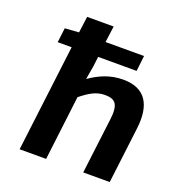

<svg xmlns="http://www.w3.org/2000/svg" viewBox="-128 -813 855 919"><g transform="rotate(20 299.0 -353.0)"><path d="M471 -544 480 -623H284L295 -706H160L149 -623L78 -618L69 -544H140L73 0H208L248 -329C293 -365 326 -384 369 -384C422 -384 442 -362 432 -283L397 0H532L567 -286C582 -408 541 -483 426 -483C358 -483 305 -458 257 -425L269 -494L275 -544Z"/></g></svg>

Font: Falling Sky
Style: SeBdObl
Weight: 600
Designer: Paul D. Hunt
Foundry: Adobe Systems Incorporated
Version: Version 1.02